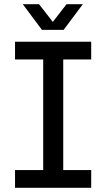

<svg xmlns="http://www.w3.org/2000/svg" viewBox="-20 -900 509 920"><path d="M52 0V-85H187V-615H52V-700H417V-615H283V-85H417V0ZM181 -757 89 -880H167L233 -795L299 -880H377L285 -757Z"/></svg>

Font: MuseoModerno
Style: Regular
Weight: 400
Designer: Pablo Cosgaya, Héctor Gatti, Marcela Romero, and the Authors of The MuseoModerno Project.
Foundry: Omnibus-Type Team
Version: Version 1.001